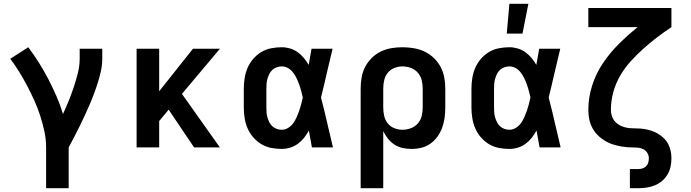

<svg xmlns="http://www.w3.org/2000/svg" viewBox="-20 -777 3640 1012"><path d="M223 215V0Q223 -43 214 -84.5Q205 -126 192 -166.5Q179 -207 161.5 -246Q144 -285 124 -323Q104 -361 82 -397Q60 -433 34 -467L129 -528Q159 -488 185.5 -446Q212 -404 235 -359.5Q258 -315 278 -269Q298 -223 312 -176Q328 -211 342.5 -246.5Q357 -282 369 -318.5Q381 -355 390.5 -392.5Q400 -430 400 -468V-520H519V-468Q519 -436 512.5 -405.5Q506 -375 496.5 -344.5Q487 -314 476 -284.5Q465 -255 452.5 -226Q440 -197 427 -168.5Q414 -140 400 -112Q386 -84 371.5 -56Q357 -28 342 0V215Z M1003 0 869 -199 819 -139V0H700V-520H819V-296L997 -520H1139L939 -282L1139 0Z M1465 8Q1437 8 1409 2.5Q1381 -3 1357 -17.5Q1333 -32 1314.5 -53.5Q1296 -75 1285 -100.5Q1274 -126 1269.5 -154Q1265 -182 1265 -210V-310Q1265 -338 1269.5 -366Q1274 -394 1285 -419.5Q1296 -445 1314.5 -466.5Q1333 -488 1357 -502.5Q1381 -517 1409 -522.5Q1437 -528 1465 -528Q1487 -528 1509 -521.5Q1531 -515 1549 -502Q1567 -489 1581.5 -471.5Q1596 -454 1607 -435Q1611 -456 1614.5 -477.5Q1618 -499 1622 -520H1733Q1717 -456 1702.5 -391.5Q1688 -327 1672 -263Q1689 -198 1704 -132Q1719 -66 1735 0H1624Q1620 -22 1616 -44.5Q1612 -67 1608 -89Q1597 -69 1583 -51Q1569 -33 1550.5 -19.5Q1532 -6 1510 1Q1488 8 1465 8ZM1465 -93Q1483 -93 1499 -103Q1515 -113 1525.5 -127.5Q1536 -142 1543.5 -159Q1551 -176 1557 -193Q1563 -210 1567.5 -227.5Q1572 -245 1576 -263Q1572 -280 1567.5 -297.5Q1563 -315 1557 -331.5Q1551 -348 1543.5 -364Q1536 -380 1525 -394.5Q1514 -409 1498.5 -418Q1483 -427 1465 -427Q1452 -427 1439 -422.5Q1426 -418 1416 -409Q1406 -400 1400 -388Q1394 -376 1390 -363Q1386 -350 1385 -336.5Q1384 -323 1384 -310V-210Q1384 -197 1385 -183.5Q1386 -170 1390 -157Q1394 -144 1400 -132Q1406 -120 1416 -111Q1426 -102 1439 -97.5Q1452 -93 1465 -93Z M1881 215V-310Q1881 -339 1886 -368.5Q1891 -398 1904.5 -424Q1918 -450 1939 -471Q1960 -492 1986.5 -505Q2013 -518 2042 -523Q2071 -528 2101 -528Q2131 -528 2160.5 -523Q2190 -518 2217 -505.5Q2244 -493 2266 -472Q2288 -451 2302 -425Q2316 -399 2321.5 -369.5Q2327 -340 2327 -310V-210Q2327 -183 2323.5 -156.5Q2320 -130 2311 -105Q2302 -80 2286.5 -58Q2271 -36 2249.5 -20.5Q2228 -5 2202 1.5Q2176 8 2149 8Q2125 8 2102 3Q2079 -2 2059 -15Q2039 -28 2024.5 -46.5Q2010 -65 2000 -86V215ZM2101 -93Q2123 -93 2145 -101Q2167 -109 2182 -126Q2197 -143 2202.5 -165Q2208 -187 2208 -210V-310Q2208 -333 2202.5 -355Q2197 -377 2182 -394Q2167 -411 2145.5 -419Q2124 -427 2101 -427Q2079 -427 2058 -418.5Q2037 -410 2023.5 -393Q2010 -376 2005 -354Q2000 -332 2000 -310V-210Q2000 -188 2005 -166Q2010 -144 2023.5 -127Q2037 -110 2058 -101.5Q2079 -93 2101 -93Z M2665 8Q2637 8 2609 2.5Q2581 -3 2557 -17.5Q2533 -32 2514.5 -53.5Q2496 -75 2485 -100.5Q2474 -126 2469.5 -154Q2465 -182 2465 -210V-310Q2465 -338 2469.5 -366Q2474 -394 2485 -419.5Q2496 -445 2514.5 -466.5Q2533 -488 2557 -502.5Q2581 -517 2609 -522.5Q2637 -528 2665 -528Q2687 -528 2709 -521.5Q2731 -515 2749 -502Q2767 -489 2781.5 -471.5Q2796 -454 2807 -435Q2811 -456 2814.5 -477.5Q2818 -499 2822 -520H2933Q2917 -456 2902.5 -391.5Q2888 -327 2872 -263Q2889 -198 2904 -132Q2919 -66 2935 0H2824Q2820 -22 2816 -44.5Q2812 -67 2808 -89Q2797 -69 2783 -51Q2769 -33 2750.5 -19.5Q2732 -6 2710 1Q2688 8 2665 8ZM2665 -93Q2683 -93 2699 -103Q2715 -113 2725.5 -127.5Q2736 -142 2743.5 -159Q2751 -176 2757 -193Q2763 -210 2767.5 -227.5Q2772 -245 2776 -263Q2772 -280 2767.5 -297.5Q2763 -315 2757 -331.5Q2751 -348 2743.5 -364Q2736 -380 2725 -394.5Q2714 -409 2698.5 -418Q2683 -427 2665 -427Q2652 -427 2639 -422.5Q2626 -418 2616 -409Q2606 -400 2600 -388Q2594 -376 2590 -363Q2586 -350 2585 -336.5Q2584 -323 2584 -310V-210Q2584 -197 2585 -183.5Q2586 -170 2590 -157Q2594 -144 2600 -132Q2606 -120 2616 -111Q2626 -102 2639 -97.5Q2652 -93 2665 -93ZM2651 -600 2665 -757H2765L2734 -600Z M3300 215V114H3345Q3356 114 3367 110.5Q3378 107 3386 99Q3394 91 3397 79.5Q3400 68 3400 57Q3400 43 3392.5 30Q3385 17 3372 10Q3359 3 3344.5 1.5Q3330 0 3315.5 0Q3301 0 3286.5 -1Q3272 -2 3257.5 -4.5Q3243 -7 3229 -10.5Q3215 -14 3201.5 -19Q3188 -24 3175.5 -31Q3163 -38 3151.5 -46.5Q3140 -55 3129.5 -65.5Q3119 -76 3111 -88Q3103 -100 3097 -113.5Q3091 -127 3087.5 -141Q3084 -155 3082.5 -169.5Q3081 -184 3081 -198Q3081 -264 3101.5 -327.5Q3122 -391 3159 -445.5Q3196 -500 3243 -546.5Q3290 -593 3341 -634H3081V-735H3519V-634Q3480 -608 3442.5 -579.5Q3405 -551 3370 -519.5Q3335 -488 3303.5 -453Q3272 -418 3248.5 -377.5Q3225 -337 3212.5 -291Q3200 -245 3200 -198Q3200 -179 3207 -160.5Q3214 -142 3228.5 -129.5Q3243 -117 3261.5 -110Q3280 -103 3299 -101.5Q3318 -100 3337.5 -100Q3357 -100 3376 -97Q3395 -94 3413.5 -88Q3432 -82 3448.5 -72Q3465 -62 3479 -48.5Q3493 -35 3502 -17.5Q3511 0 3515 19Q3519 38 3519 57Q3519 79 3514.5 101Q3510 123 3498.5 142.5Q3487 162 3470 176.5Q3453 191 3432.5 199.5Q3412 208 3389.5 211.5Q3367 215 3345 215Z"/></svg>

Font: Iosevka Aile
Style: Bold
Weight: 700
Designer: Belleve Invis
Foundry: Belleve Invis
Version: Version 28.0.1; ttfautohint (v1.8.4)